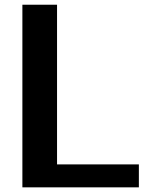

<svg xmlns="http://www.w3.org/2000/svg" viewBox="-20 -805 634 825"><path d="M76.2 0V-784.7H225.1V-98.6H576.7V0Z"/></svg>

Font: Dhyana
Style: Bold
Weight: 700
Foundry: Vernon Adams
Version: Version 1.002; ttfautohint (v0.8.51-6076)